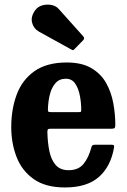

<svg xmlns="http://www.w3.org/2000/svg" viewBox="-20 -810 558 845"><path d="M29.5 -250Q29.5 -330 53.8 -394.5Q78 -459 132 -497Q186 -535 274 -535Q340 -535 382 -510.2Q424 -485.5 446.8 -445.2Q469.5 -405 478.5 -356.5Q487.5 -308 487.5 -260.5Q487.5 -249.5 484.2 -246.5Q481 -243.5 470 -243.5H202.5Q193.5 -243.5 191 -240.8Q188.5 -238 188.5 -229Q189.5 -183.5 197.2 -145.2Q205 -107 225 -84Q245 -61 282 -61Q325.5 -61 348 -89Q370.5 -117 382 -161Q383 -166.5 386.2 -169.8Q389.5 -173 397.5 -173H470Q479 -173 481 -170.5Q483 -168 482 -161.5Q468 -78 415.5 -31.5Q363 15 266 15Q180 15 128 -22Q76 -59 52.8 -119.5Q29.5 -180 29.5 -250ZM204.5 -316.5H324Q334 -316.5 335.8 -318Q337.5 -319.5 337.5 -327.5Q337.5 -357.5 331.5 -389Q325.5 -420.5 311 -442Q296.5 -463.5 270 -463.5Q241.5 -463.5 224.5 -444.5Q207.5 -425.5 199.8 -395.5Q192 -365.5 191 -332Q190.5 -323 192 -319.8Q193.5 -316.5 204.5 -316.5ZM294 -592 151 -671Q128 -684 121.2 -710.5Q114.5 -737 135 -765Q146.5 -781 166.5 -786.5Q186.5 -792 206.8 -788Q227 -784 238.5 -770.5L345.5 -651Q354.5 -642 346 -633L309 -595Q305 -590.5 302.2 -589.5Q299.5 -588.5 294 -592Z"/></svg>

Font: Besley* Narrow
Style: Bold
Weight: 700
Width: 4
Designer: Owen Earl
Foundry: indestructible type*
Version: Version 3.000; ttfautohint (v1.8.3)